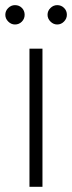

<svg xmlns="http://www.w3.org/2000/svg" viewBox="-36 -717 276 737"><path d="M77.1 -530.3H127V0H77.1ZM-15.6 -660.2Q-15.6 -675.3 -4.4 -686.3Q6.8 -697.3 21.5 -697.3Q37.6 -697.3 48.1 -686.5Q58.6 -675.8 58.6 -660.2Q58.6 -645 47.9 -634Q37.1 -623 21.5 -623Q6.8 -623 -4.4 -634.3Q-15.6 -645.5 -15.6 -660.2ZM146.5 -660.2Q146.5 -675.3 157.7 -686.3Q168.9 -697.3 183.6 -697.3Q199.2 -697.3 210 -686.5Q220.7 -675.8 220.7 -660.2Q220.7 -645.5 209.7 -634.3Q198.7 -623 183.6 -623Q168.9 -623 157.7 -634.3Q146.5 -645.5 146.5 -660.2Z"/></svg>

Font: Pretendard GOV ExtraLight
Style: Regular
Weight: 200
Designer: Base glyphs from Inter by Rasmus Andersson; Hangeul glyphs from Noto Sans CJK(Source Han Sans) by Jang Soo-young and Kan
Foundry: Kil Hyung-jin
Version: Version 1.309